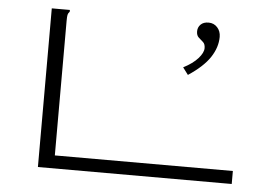

<svg xmlns="http://www.w3.org/2000/svg" viewBox="-47 -687 1094 751"><g transform="rotate(5 500.0 -311.5)"><path d="M127 -623H198V-616Q192 -610 190.5 -603Q189 -596 189 -579V-51H888V0H127ZM680 -410 659 -438Q696 -457 716 -479.5Q736 -502 736 -520Q736 -536 727.5 -543.5Q719 -551 710 -559Q701 -567 701 -583Q701 -599 712 -610Q723 -621 743 -621Q764 -621 777.5 -606Q791 -591 791 -569Q791 -528 765 -488.5Q739 -449 680 -410Z"/></g></svg>

Font: Inconsolata UltraExpanded Light
Style: Regular
Weight: 300
Width: 9
Monospace: yes
Designer: Raph Levien, Cyreal, Brenton Simpson
Foundry: Raph Levien, Cyreal, Google
Version: Version 3.001; ttfautohint (v1.8.2.53-6de2)